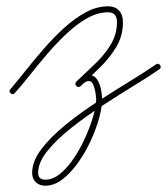

<svg xmlns="http://www.w3.org/2000/svg" viewBox="-20 -289 530 609"><path d="M14 7Q7 1 13 -6Q35 -32 62 -66Q89 -100 120 -135.5Q151 -171 184 -201Q217 -231 252 -250Q287 -269 323 -269Q345 -269 357.5 -255.5Q370 -242 370 -219Q370 -175 348.5 -139.5Q327 -104 296 -74Q265 -44 236 -16Q229 -10 222 -16Q216 -23 222 -30Q249 -56 279 -84Q309 -112 330 -145.5Q351 -179 351 -219Q351 -250 323 -250Q290 -250 257 -231.5Q224 -213 192 -183Q160 -153 130 -118Q100 -83 74 -50Q48 -17 27 6Q21 13 14 7ZM222 -16Q216 -23 222 -30Q230 -37 240.5 -44Q251 -51 262 -51Q279 -51 288 -37Q297 -23 300.5 -4.5Q304 14 304 27Q304 50 294.5 85Q285 120 268 157Q251 194 228 226.5Q205 259 178.5 279.5Q152 300 124 300Q105 300 93.5 289Q82 278 82 259Q82 222 112 183Q142 144 189 106Q236 68 290 33Q344 -2 393 -32Q442 -62 475 -85Q482 -90 488 -82Q493 -75 485 -69Q455 -48 407.5 -19Q360 10 307 44.5Q254 79 207 116Q160 153 130.5 189.5Q101 226 101 259Q101 281 124 281Q148 281 171.5 261.5Q195 242 215.5 211Q236 180 251.5 145Q267 110 276 78.5Q285 47 285 27Q285 20 283 6Q281 -8 276 -20Q271 -32 262 -32Q255 -32 247.5 -26.5Q240 -21 236 -16Q229 -10 222 -16Z"/></svg>

Font: FRB American Cursive Guidelines Arrows Extralight
Style: Italic
Weight: 200
Italic angle: -25°
Version: Version 2.0;Modular Font Editor K font №1